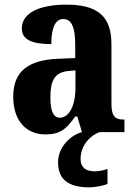

<svg xmlns="http://www.w3.org/2000/svg" viewBox="-20 -569 581 827"><path d="M175 10C240 10 265 -13 304 -67H313L333 0C281 14 230 67 230 130C230 205 276 238 365 238C384 238 425 232 443 223V159C422 166 403 169 387 169C352 169 327 153 327 117C327 54 372 13 409 0H516V-54H513C473 -54 460 -70 460 -125V-379C460 -504 395 -549 265 -549C160 -549 74 -518 74 -447C74 -399 115 -379 201 -379C201 -448 218 -487 252 -487C290 -487 304 -449 304 -374V-319L232 -316C102 -311 37 -262 37 -153C37 -42 99 10 175 10ZM237 -62C209 -62 197 -94 197 -149C197 -221 215 -257 273 -263L305 -266V-191C305 -114 278 -62 237 -62Z"/></svg>

Font: Noto Serif Khmer Condensed ExtraBold
Style: Regular
Weight: 800
Width: 3
Designer: Danh Hong and the Monotype Design Team
Foundry: Monotype Imaging Inc.
Version: Version 2.004